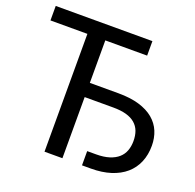

<svg xmlns="http://www.w3.org/2000/svg" viewBox="-126 -847 992 977"><g transform="rotate(20 370.0 -358.0)"><path d="M465 -408Q530.5 -408 578 -393.8Q625.5 -379.5 656.2 -353.8Q687 -328 701.8 -292.5Q716.5 -257 716.5 -215Q716.5 -165.5 699.8 -125.8Q683 -86 650.8 -58Q618.5 -30 571.5 -15Q524.5 0 464.5 0H416.5V-77H464.5Q506 -77 535.8 -86.5Q565.5 -96 584.2 -112.8Q603 -129.5 611.8 -153.2Q620.5 -177 620.5 -205.5Q620.5 -235.5 611.8 -258.8Q603 -282 584.2 -298.2Q565.5 -314.5 536 -322.8Q506.5 -331 465 -331H310.5V0H213.5V-638H13.5V-716.5H537V-638H310.5V-408Z"/></g></svg>

Font: Lato
Style: Regular
Weight: 400
Designer: Lukasz Dziedzic with Adam Twardoch and Botio Nikoltchev
Foundry: tyPoland Lukasz Dziedzic
Version: Version 2.015; 2015-08-06; http://www.latofonts.com/